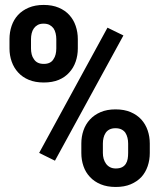

<svg xmlns="http://www.w3.org/2000/svg" viewBox="-20 -741 640 771"><path d="M18.1 -584V-546.4Q18.1 -518.6 26.9 -493.7Q35.6 -468.8 52.7 -450.2Q69.8 -431.2 95.7 -420.4Q121.6 -409.7 155.8 -409.7Q190.4 -409.7 216.1 -420.4Q241.7 -431.2 258.3 -450.2Q275.4 -468.8 283.9 -493.7Q292.5 -518.6 292.5 -546.4V-584Q292.5 -611.8 283.9 -637Q275.4 -662.1 258.3 -680.7Q241.7 -699.2 215.8 -710.2Q189.9 -721.2 155.3 -721.2Q121.1 -721.2 95.2 -710.2Q69.3 -699.2 52.2 -680.7Q35.2 -662.1 26.6 -637Q18.1 -611.8 18.1 -584ZM104.5 -546.4V-584Q104.5 -595.7 107.2 -607.2Q109.9 -618.7 116.2 -627.4Q122.1 -635.7 131.6 -640.9Q141.1 -646 154.8 -646Q169.4 -646 179 -640.9Q188.5 -635.7 194.8 -627.4Q200.7 -618.7 203.4 -607.2Q206.1 -595.7 206.1 -584V-546.4Q206.1 -534.2 203.4 -522.9Q200.7 -511.7 194.8 -503.4Q189.5 -494.1 179.7 -489.3Q169.9 -484.4 156.2 -484.4Q141.6 -484.4 131.8 -489.3Q122.1 -494.1 116.2 -503.4Q109.9 -511.7 107.2 -522.9Q104.5 -534.2 104.5 -546.4ZM306.6 -164.6V-126.5Q306.6 -98.6 315.2 -73.7Q323.7 -48.8 341.3 -30.3Q358.4 -11.7 384.3 -1Q410.2 9.8 444.8 9.8Q479.5 9.8 504.9 -1Q530.3 -11.7 547.9 -30.3Q564.5 -48.8 573 -73.7Q581.5 -98.6 581.5 -126.5V-164.6Q581.5 -192.4 573 -217.3Q564.5 -242.2 547.4 -261.2Q530.3 -279.8 504.6 -290.8Q479 -301.8 443.8 -301.8Q409.7 -301.8 384 -290.8Q358.4 -279.8 341.3 -261.2Q323.7 -242.2 315.2 -217.3Q306.6 -192.4 306.6 -164.6ZM393.1 -126.5V-164.6Q393.1 -176.8 395.8 -187.7Q398.4 -198.7 404.3 -207.5Q410.2 -216.3 419.9 -221.2Q429.7 -226.1 443.8 -226.1Q458 -226.1 467.8 -221.2Q477.5 -216.3 483.4 -208Q489.3 -198.7 491.9 -187.7Q494.6 -176.8 494.6 -164.6V-126.5Q494.6 -114.3 492.7 -103Q490.7 -91.8 485.4 -83.5Q480 -74.7 470.2 -69.6Q460.4 -64.5 444.8 -64.5Q431.6 -64.5 421.9 -69.6Q412.1 -74.7 405.8 -83.5Q399.4 -92.3 396.2 -103.5Q393.1 -114.7 393.1 -126.5ZM200.7 -95.7 475.6 -598.6 411.6 -629.9 137.2 -127Z"/></svg>

Font: Roboto Mono SemiBold
Style: Regular
Weight: 600
Monospace: yes
Designer: Google
Version: Version 3.000